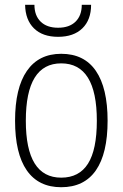

<svg xmlns="http://www.w3.org/2000/svg" viewBox="-20 -775 513 803"><path d="M236 8Q141 8 92 -62.5Q43 -133 43 -270Q43 -407 92.5 -478.5Q142 -550 236 -550Q332 -550 381 -478.5Q430 -407 430 -270Q430 -133 381 -62.5Q332 8 236 8ZM236 -32Q311 -32 348 -90.5Q385 -149 385 -270Q385 -510 236 -510Q88 -510 88 -270Q88 -32 236 -32ZM223 -621Q158 -621 122 -656.5Q86 -692 85 -755H124Q124 -710 150 -684.5Q176 -659 223 -659Q270 -659 296 -684.5Q322 -710 322 -755H361Q361 -692 324.5 -656.5Q288 -621 223 -621Z"/></svg>

Font: Encode Sans Compressed
Style: ExtraLight
Weight: 200
Designer: Pablo Impallari, Andres Torresi
Foundry: Pablo Impallari, Andres Torresi
Version: Version 1.000; ttfautohint (v1.00) -l 8 -r 50 -G 200 -x 14 -